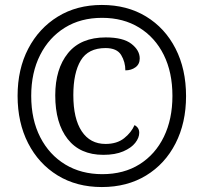

<svg xmlns="http://www.w3.org/2000/svg" viewBox="-20 -745 822 775"><path d="M391 10Q289 10 212.5 -37Q136 -84 93.5 -167Q51 -250 51 -358Q51 -466 94 -548.5Q137 -631 213.5 -678Q290 -725 391 -725Q493 -725 569.5 -678.5Q646 -632 688.5 -549Q731 -466 731 -357Q731 -249 688.5 -166Q646 -83 569.5 -36.5Q493 10 391 10ZM393 -42Q480 -42 543.5 -82Q607 -122 641.5 -193Q676 -264 676 -358Q676 -453 641 -523.5Q606 -594 542 -633.5Q478 -673 392 -673Q306 -673 242 -633.5Q178 -594 142 -523Q106 -452 106 -358Q106 -262 142.5 -191Q179 -120 243.5 -81Q308 -42 393 -42ZM397 -120Q303 -120 253 -184Q203 -248 203 -360Q203 -467 254.5 -530.5Q306 -594 407 -594Q477 -594 510.5 -568Q544 -542 544 -509Q544 -486 527 -473.5Q510 -461 486 -461Q486 -495 469 -523Q452 -551 406 -551Q336 -551 306 -501Q276 -451 276 -361Q276 -266 310 -215Q344 -164 406 -164Q452 -164 481 -187Q510 -210 523 -240Q542 -230 542 -209Q542 -189 526 -168.5Q510 -148 477.5 -134Q445 -120 397 -120Z"/></svg>

Font: Noto Serif Thai SemiCondensed Medium
Style: Regular
Weight: 500
Width: 4
Designer: Monotype Design Team
Foundry: Monotype Imaging Inc.
Version: Version 2.002; ttfautohint (v1.8.4.7-5d5b)